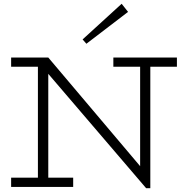

<svg xmlns="http://www.w3.org/2000/svg" viewBox="-20 -991 973 1018"><path d="M755 7 162 -686H236L723 -110V-669H777V7ZM39 0V-49H368V0ZM181 -15V-686H236V-15ZM39 -637V-686H236L235 -637ZM581 -637V-686H918V-637ZM438 -759 418 -782 625 -971 659 -928Z"/></svg>

Font: BioRhyme ExtraBold Light
Style: Regular
Weight: 300
Version: Version 1.600;gftools[0.9.33]